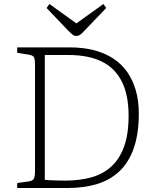

<svg xmlns="http://www.w3.org/2000/svg" viewBox="-20 -940 777 960"><path d="M66 0V-25L124 -33Q143 -36 149 -46Q155 -56 155 -84V-619Q155 -644 149.5 -654Q144 -664 122 -667L66 -676V-703H329Q396 -703 450 -689Q504 -675 546 -647.5Q588 -620 616 -580Q644 -540 659 -488Q674 -436 674 -372Q674 -271 649 -199.5Q624 -128 577.5 -84Q531 -40 465.5 -20Q400 0 319 0ZM307 -37Q376 -37 434 -52.5Q492 -68 534 -105Q576 -142 599.5 -204.5Q623 -267 623 -361Q623 -464 589.5 -531.5Q556 -599 489.5 -632Q423 -665 321 -665H204V-41Q221 -39 250 -38Q279 -37 307 -37ZM361 -760Q352 -760 344.5 -765.5Q337 -771 322 -786L213 -900L227 -920L362 -823L497 -920L511 -900L396 -780Q387 -770 378.5 -765Q370 -760 361 -760Z"/></svg>

Font: Literata 18pt ExtraLight
Style: Regular
Weight: 250
Designer: Latin by Veronika Burian and Jose Scaglione. Greek by Irene Vlachou. Cyrillic by Vera Evstafieva.
Foundry: TypeTogether
Version: Version 3.103;gftools[0.9.29]